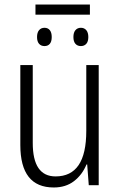

<svg xmlns="http://www.w3.org/2000/svg" viewBox="-20 -820 532 850"><path d="M417 0H373L366 -92H363Q344 -46 307.5 -18Q271 10 218 10Q70 10 70 -178V-532H125V-187Q125 -39 226 -39Q294 -39 328 -89Q362 -139 362 -241V-532H417ZM378 -755H137V-800H378ZM209 -656Q209 -636 200.5 -626Q192 -616 177 -616Q162 -616 153 -626Q144 -636 144 -656Q144 -676 153 -686.5Q162 -697 177 -697Q192 -697 200.5 -686.5Q209 -676 209 -656ZM371 -656Q371 -636 362 -626Q353 -616 338 -616Q323 -616 314 -626Q305 -636 305 -656Q305 -676 314 -686.5Q323 -697 338 -697Q353 -697 362 -686.5Q371 -676 371 -656Z"/></svg>

Font: Noto Sans Display Light Narrow
Style: Regular
Weight: 300
Width: 4
Designer: Monotype Design team
Foundry: Monotype Imaging Inc.
Version: Version 1.000